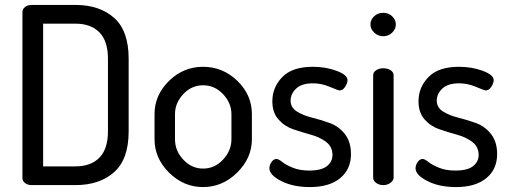

<svg xmlns="http://www.w3.org/2000/svg" viewBox="-20 -751 2068 779"><path d="M109 -731H286Q384 -731 443 -678.5Q502 -626 502 -513V-218Q502 -105 443 -52.5Q384 0 286 0H109Q92 0 81.5 -8.5Q71 -17 71 -29V-702Q71 -714 81.5 -722.5Q92 -731 109 -731ZM286 -655H155V-76H286Q349 -76 383.5 -111.5Q418 -147 418 -218V-513Q418 -584 383.5 -619.5Q349 -655 286 -655Z M1002 -288V-186Q1002 -110 942.5 -51Q883 8 804 8Q725 8 666 -50.5Q607 -109 607 -186V-288Q607 -365 665.5 -422.5Q724 -480 804 -480Q884 -480 943 -423Q1002 -366 1002 -288ZM919 -186V-288Q919 -333 885 -369Q851 -405 804 -405Q757 -405 723.5 -369Q690 -333 690 -288V-186Q690 -139 724 -103Q758 -67 804 -67Q851 -67 885 -103.5Q919 -140 919 -186Z M1234 -59Q1284 -59 1306.5 -77Q1329 -95 1329 -122Q1329 -155 1304 -174.5Q1279 -194 1243 -204Q1207 -214 1171 -226Q1135 -238 1110 -266Q1085 -294 1085 -340Q1085 -397 1125.5 -438.5Q1166 -480 1249 -480Q1302 -480 1346 -463.5Q1390 -447 1390 -426Q1390 -414 1380.5 -399Q1371 -384 1357 -384Q1353 -384 1318.5 -398.5Q1284 -413 1250 -413Q1204 -413 1181.5 -391.5Q1159 -370 1159 -343Q1159 -315 1184 -299Q1209 -283 1245 -274Q1281 -265 1317.5 -252Q1354 -239 1379 -207.5Q1404 -176 1404 -126Q1404 -64 1360 -28Q1316 8 1237 8Q1169 8 1121 -16.5Q1073 -41 1073 -68Q1073 -81 1081.5 -93.5Q1090 -106 1102 -106Q1110 -106 1125 -94Q1140 -82 1168 -70.5Q1196 -59 1234 -59Z M1535 -474Q1553 -474 1565 -466Q1577 -458 1577 -445V-30Q1577 -19 1564.5 -9.5Q1552 0 1535 0Q1518 0 1506 -9Q1494 -18 1494 -30V-445Q1494 -458 1506 -466Q1518 -474 1535 -474ZM1535 -699Q1556 -699 1571 -685Q1586 -671 1586 -652Q1586 -633 1571 -618.5Q1556 -604 1535 -604Q1514 -604 1498.5 -618.5Q1483 -633 1483 -652Q1483 -671 1498 -685Q1513 -699 1535 -699Z M1827 -59Q1877 -59 1899.5 -77Q1922 -95 1922 -122Q1922 -155 1897 -174.5Q1872 -194 1836 -204Q1800 -214 1764 -226Q1728 -238 1703 -266Q1678 -294 1678 -340Q1678 -397 1718.5 -438.5Q1759 -480 1842 -480Q1895 -480 1939 -463.5Q1983 -447 1983 -426Q1983 -414 1973.5 -399Q1964 -384 1950 -384Q1946 -384 1911.5 -398.5Q1877 -413 1843 -413Q1797 -413 1774.5 -391.5Q1752 -370 1752 -343Q1752 -315 1777 -299Q1802 -283 1838 -274Q1874 -265 1910.5 -252Q1947 -239 1972 -207.5Q1997 -176 1997 -126Q1997 -64 1953 -28Q1909 8 1830 8Q1762 8 1714 -16.5Q1666 -41 1666 -68Q1666 -81 1674.5 -93.5Q1683 -106 1695 -106Q1703 -106 1718 -94Q1733 -82 1761 -70.5Q1789 -59 1827 -59Z"/></svg>

Font: Dosis
Style: Medium
Weight: 500
Designer: Edgar Tolentino, Pablo Impallari, Igino Marini
Foundry: Edgar Tolentino, Pablo Impallari, Igino Marini
Version: Version 1.007